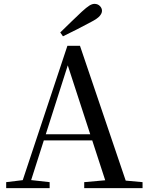

<svg xmlns="http://www.w3.org/2000/svg" viewBox="-20 -974 766 994"><path d="M292 -806Q321 -834 349 -861.5Q377 -889 403 -913Q428 -936 442.5 -945Q457 -954 469 -954Q486 -954 497 -943Q508 -932 508 -918Q508 -905 496 -891Q484 -877 451 -860Q416 -841 379.5 -822.5Q343 -804 306 -786ZM12 0V-31L111 -43H129L237 -31V0ZM84 0 329 -737H394L644 0H538L320 -669H341L337 -655L128 0ZM193 -247 197 -279H505L510 -247ZM416 0V-31L550 -43H586L718 -31V0Z"/></svg>

Font: Noto Serif TC ExtraLight Medium
Style: Regular
Weight: 500
Version: Version 2.002-H1;hotconv 1.1.0;makeotfexe 2.6.0